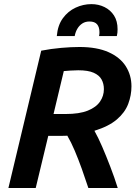

<svg xmlns="http://www.w3.org/2000/svg" viewBox="-20 -934 692 954"><path d="M21.8 0 184.8 -682.2Q234.5 -691.8 283.9 -696.1Q333.2 -700.5 374.8 -700.5Q462.2 -700.5 519.8 -674.6Q577.2 -648.8 605.2 -604.4Q633.2 -560 633.2 -505.2Q633.2 -460.5 617 -417.6Q600.8 -374.8 560.5 -340.4Q520.2 -306 449.2 -284.2Q467.8 -251.2 487.8 -204.9Q507.8 -158.5 528.1 -105.6Q548.5 -52.8 565 0H419Q403.2 -48.2 386.4 -95.2Q369.5 -142.2 351.5 -184.9Q333.5 -227.5 314.5 -259.8Q307.8 -259.5 301.2 -259.2Q294.8 -259 287.5 -259H219.8L157.5 0ZM246 -367.5H305.8Q374.8 -367.5 416.4 -384.4Q458 -401.2 477.1 -429.4Q496.2 -457.5 496.2 -491Q496.2 -518.2 484.6 -539.2Q473 -560.2 445.4 -572.5Q417.8 -584.8 368.8 -584.8Q349.8 -584.8 330.4 -583.4Q311 -582 297 -580.8ZM262.2 -754.8Q266.8 -808.5 292.4 -843.5Q318 -878.5 355.8 -896Q393.5 -913.5 434.2 -913.5Q469.5 -913.5 499.2 -898.9Q529 -884.2 546.6 -856.8Q564.2 -829.2 564.2 -788.5Q564.2 -780 563.4 -771.5Q562.5 -763 560.5 -754.8H472.2Q473.2 -759.8 473.8 -764.6Q474.2 -769.5 474.2 -774.2Q474.2 -799 462.5 -813.1Q450.8 -827.2 424.5 -827.2Q404.2 -827.2 389.4 -817.6Q374.5 -808 364.8 -791.9Q355 -775.8 351.2 -754.8Z"/></svg>

Font: Ubuntu Sans
Style: Italic
Weight: 400
Italic angle: -13.5°
Designer: Dalton Maag Ltd
Foundry: Dalton Maag Ltd
Version: Version 1.006